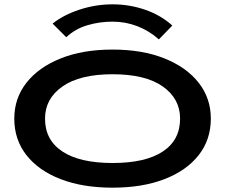

<svg xmlns="http://www.w3.org/2000/svg" viewBox="-20 -856 1040 887"><path d="M500 11Q362 11 260 -28.5Q158 -68 102 -139.5Q46 -211 46 -308Q46 -402 102 -473.5Q158 -545 260 -586Q362 -627 500 -627Q638 -627 740 -586Q842 -545 898 -473.5Q954 -402 954 -308Q954 -211 898 -139.5Q842 -68 740 -28.5Q638 11 500 11ZM500 -103Q652 -103 732 -156Q812 -209 812 -308Q812 -400 732 -456.5Q652 -513 500 -513Q349 -513 268.5 -456.5Q188 -400 188 -308Q188 -209 268.5 -156Q349 -103 500 -103ZM286 -684 223 -747Q273 -787 347.5 -811.5Q422 -836 500 -836Q578 -836 650.5 -811Q723 -786 776 -738L714 -674Q669 -714 614.5 -735Q560 -756 500 -756Q440 -756 384 -739.5Q328 -723 286 -684Z"/></svg>

Font: Inconsolata UltraExpanded ExtraBold
Style: Regular
Weight: 800
Width: 9
Monospace: yes
Designer: Raph Levien, Cyreal, Brenton Simpson
Foundry: Raph Levien, Cyreal, Google
Version: Version 3.001; ttfautohint (v1.8.2.53-6de2)